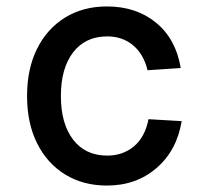

<svg xmlns="http://www.w3.org/2000/svg" viewBox="-20 -564 640 596"><path d="M312 12Q238 12 182 -22.5Q126 -57 95 -119.5Q64 -182 64 -266Q64 -350 95 -412.5Q126 -475 182 -509.5Q238 -544 312 -544Q403 -544 464.5 -493.5Q526 -443 541 -353L438 -346Q426 -396 393 -423.5Q360 -451 313 -451Q245 -451 207 -401.5Q169 -352 169 -266Q169 -180 207 -130.5Q245 -81 313 -81Q361 -81 395.5 -109.5Q430 -138 441 -194L544 -188Q529 -97 466 -42.5Q403 12 312 12Z"/></svg>

Font: Geist Mono Medium
Style: Regular
Weight: 500
Monospace: yes
Designer: Basement.studio, Andrés Briganti, Mateo Zaragoza
Foundry: Basement.studio, Vercel, Andrés Briganti, Guido Ferreyra, Mateo Zaragoza
Version: Version 1.500; ttfautohint (v1.8.4.7-5d5b)